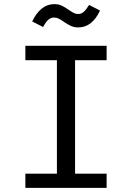

<svg xmlns="http://www.w3.org/2000/svg" viewBox="-20 -911 640 931"><path d="M497 -619H344V-69H497V0H103V-69H256V-619H103V-689H497ZM290 -805Q275 -816 264 -821Q253 -826 242 -826Q226 -826 214 -815Q202 -804 189 -780L136 -807Q177 -891 243 -891Q263 -891 278.5 -884Q294 -877 312 -864Q328 -853 338 -848Q348 -843 359 -843Q374 -843 386 -853.5Q398 -864 412 -887L465 -860Q427 -778 359 -778Q340 -778 324.5 -785Q309 -792 290 -805Z"/></svg>

Font: Fira Mono
Style: Regular
Weight: 400
Designer: Carrois Corporate & Edenspiekermann AG
Foundry: Carrois Corporate GbR & Edenspiekermann AG
Version: Version 3.206